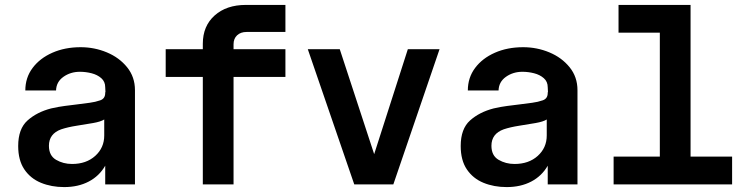

<svg xmlns="http://www.w3.org/2000/svg" viewBox="-20 -750 3040 781"><path d="M241 11Q189 11 146.5 -6.5Q104 -24 79 -61Q54 -98 54 -156Q54 -226 92 -260Q130 -294 188 -309Q219 -316 243 -319Q267 -322 291 -325Q315 -328 345 -332Q368 -335 388 -342Q408 -349 408 -372V-375H409L408 -395Q408 -418 392 -432Q376 -446 352.5 -452Q329 -458 305 -458Q267 -458 238 -437.5Q209 -417 208 -382H83Q83 -434 112.5 -473.5Q142 -513 193 -535.5Q244 -558 308 -558Q364 -558 414.5 -537Q465 -516 497 -476.5Q529 -437 529 -383V0H408V-76Q384 -34 341 -11.5Q298 11 241 11ZM273 -83Q331 -83 367.5 -116Q404 -149 404 -199V-264Q390 -255 358.5 -249.5Q327 -244 291.5 -238.5Q256 -233 229 -224Q179 -206 179 -157Q179 -117 208 -100Q237 -83 273 -83Z M805 0V-437H654V-550H805V-572Q805 -644 853 -687Q901 -730 980 -730H1141V-620H983Q959 -620 944.5 -606.5Q930 -593 930 -570V-550H1141V-437H930V0Z M1421 0 1232 -550H1362L1502 -123L1639 -550H1768L1580 0Z M2041 11Q1989 11 1946.5 -6.5Q1904 -24 1879 -61Q1854 -98 1854 -156Q1854 -226 1892 -260Q1930 -294 1988 -309Q2019 -316 2043 -319Q2067 -322 2091 -325Q2115 -328 2145 -332Q2168 -335 2188 -342Q2208 -349 2208 -372V-375H2209L2208 -395Q2208 -418 2192 -432Q2176 -446 2152.5 -452Q2129 -458 2105 -458Q2067 -458 2038 -437.5Q2009 -417 2008 -382H1883Q1883 -434 1912.5 -473.5Q1942 -513 1993 -535.5Q2044 -558 2108 -558Q2164 -558 2214.5 -537Q2265 -516 2297 -476.5Q2329 -437 2329 -383V0H2208V-76Q2184 -34 2141 -11.5Q2098 11 2041 11ZM2073 -83Q2131 -83 2167.5 -116Q2204 -149 2204 -199V-264Q2190 -255 2158.5 -249.5Q2127 -244 2091.5 -238.5Q2056 -233 2029 -224Q1979 -206 1979 -157Q1979 -117 2008 -100Q2037 -83 2073 -83Z M2476 0V-113H2664V-617H2496V-730H2789V-113H2958V0Z"/></svg>

Font: Tiny
Style: Bold
Weight: 700
Monospace: yes
Designer: Philipp Nurullin, Konstantin Bulenkov
Foundry: JetBrains
Version: Version 2.251; ttfautohint (v1.8.4.7-5d5b)